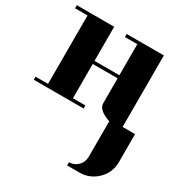

<svg xmlns="http://www.w3.org/2000/svg" viewBox="-178 -591 972 1028"><g transform="rotate(30 307.5 -76.5)"><path d="M0 0V-19H77.1V-441.9H0V-460.9H231V-250H384.8V-441.9H308.1V-460.9H538.1V-19H615.2V153.8Q615.2 217.8 569.8 263.2Q523.4 308.1 460.9 308.1H383.8V288.1Q416 288.1 438 266.1Q460.9 243.2 460.9 210.9V-9.8Q447.8 -13.2 430.2 -22Q384.8 -44.9 384.8 -77.1V-231H231V-19H308.1V0Z"/></g></svg>

Font: Hjet
Style: Regular
Weight: 400
Designer: T. Christopher White
Version: Version 1.2